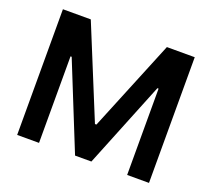

<svg xmlns="http://www.w3.org/2000/svg" viewBox="-123 -886 1151 1044"><g transform="rotate(20 453.0 -363.5)"><path d="M71.7 -727.3H233L448.9 -200.3H457.4L673.3 -727.3H834.5V0H708.1V-499.6H701.3L500.4 -2.1H405.9L204.9 -500.7H198.2V0H71.7Z"/></g></svg>

Font: InterMG SemiBold
Style: Regular
Weight: 600
Designer: Rasmus Andersson
Foundry: rsms
Version: Version 3.019;December 26, 2023;FontCreator 15.0.0.2955 64-b